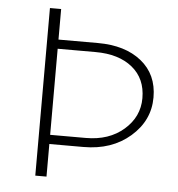

<svg xmlns="http://www.w3.org/2000/svg" viewBox="-49 -704 695 751"><g transform="rotate(5 298.5 -329.0)"><path d="M316 -538Q423 -538 487 -486.5Q551 -435 551 -345Q551 -254 478.5 -191Q406 -128 295 -128H161V0H117V-658H161V-538ZM301 -164Q392 -164 450 -214.5Q508 -265 508 -338Q508 -415 454.5 -458.5Q401 -502 310 -502H161V-164Z"/></g></svg>

Font: EauTestInfant Light
Style: Regular
Weight: 300
Designer: Christian Thalmann (Catharsis Fonts)
Version: Version 0.001;PS 000.001;hotconv 1.0.88;makeotf.lib2.5.64775